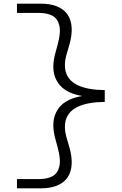

<svg xmlns="http://www.w3.org/2000/svg" viewBox="-20 -821 660 1041"><path d="M280.5 -534.5 292.5 -578.5Q310.5 -644 301.8 -682Q293 -720 264.5 -735.5Q236 -751 189.5 -751H72V-801H201Q270.5 -801 312.5 -774.2Q354.5 -747.5 365.2 -695.8Q376 -644 354 -570.5L342.5 -532Q323.5 -468.5 338.8 -424.5Q354 -380.5 406 -357Q458 -333.5 548 -332.5V-268.5Q458 -267.5 406 -244Q354 -220.5 338.8 -176.5Q323.5 -132.5 342.5 -69L354 -30.5Q376 43 365.2 94.8Q354.5 146.5 312.5 173.2Q270.5 200 201 200H72V150H189.5Q236 150 264.5 134.5Q293 119 301.8 81Q310.5 43 292.5 -22.5L280.5 -66.5Q258.5 -146.5 279.2 -200Q300 -253.5 354.5 -279.2Q409 -305 488.5 -305V-296Q409 -296 354.5 -322Q300 -348 279.2 -401.5Q258.5 -455 280.5 -534.5Z"/></svg>

Font: Monaspace Xenon Var
Style: Regular
Weight: 400
Designer: Riley Cran and the Lettermatic Team
Version: Version 1.000 (Monaspace Xenon Var)